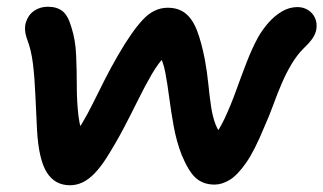

<svg xmlns="http://www.w3.org/2000/svg" viewBox="-20 -535 960 570"><path d="M188 15Q143 15 119 -23Q95 -61 90 -148Q87 -203 85 -252.5Q83 -302 78 -344Q73 -386 61 -417Q50 -447 57 -469Q64 -491 81.5 -503Q99 -515 122 -515Q149 -515 165.5 -502Q182 -489 192 -454Q204 -417 206 -371.5Q208 -326 208 -279Q208 -232 213 -190.5Q218 -149 234 -119L186 -117Q207 -141 224 -169.5Q241 -198 257 -230.5Q273 -263 291 -298.5Q309 -334 331 -372Q371 -441 404 -476.5Q437 -512 478 -512Q510 -512 531 -495Q552 -478 565 -444Q578 -410 588 -359Q595 -321 598.5 -285.5Q602 -250 606.5 -219.5Q611 -189 620 -165.5Q629 -142 646 -127L606 -118Q629 -145 647 -183.5Q665 -222 680.5 -265Q696 -308 712 -349.5Q728 -391 746 -424Q759 -447 777 -467.5Q795 -488 817 -501Q839 -514 863 -514Q881 -514 895 -505Q909 -496 915.5 -481Q922 -466 919 -447Q916 -432 906 -418.5Q896 -405 881 -391Q862 -372 846 -345.5Q830 -319 816.5 -287.5Q803 -256 791 -223Q779 -190 765 -159Q736 -88 710.5 -51.5Q685 -15 662 -1Q639 13 617 13Q584 13 562 -6Q540 -25 519 -76Q504 -115 496 -158.5Q488 -202 482.5 -244.5Q477 -287 470.5 -321Q464 -355 451 -374L473 -372Q450 -348 430.5 -314.5Q411 -281 391 -240.5Q371 -200 348 -156Q325 -112 296 -66Q278 -38 260.5 -20Q243 -2 225 6.5Q207 15 188 15Z"/></svg>

Font: Shantell Sans Light SemiBold
Style: Italic
Weight: 600
Italic angle: -11°
Version: Version 1.011;[c5ecc13dd]